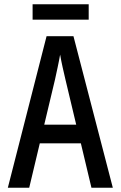

<svg xmlns="http://www.w3.org/2000/svg" viewBox="-20 -887 570 907"><path d="M134 -794H399V-867H134ZM17 0H118L168 -210H362L412 0H513L327 -716H200ZM240 -512C247 -545 258 -593 264 -629C270 -593 281 -546 289 -512L340 -298H189Z"/></svg>

Font: Noto Sans Mono Condensed Medium
Style: Regular
Weight: 500
Width: 3
Designer: Monotype Design Team
Foundry: Monotype Imaging Inc.
Version: Version 2.014